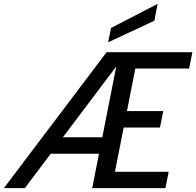

<svg xmlns="http://www.w3.org/2000/svg" viewBox="-62 -969 1011 989"><path d="M635 -616 592 -397H779L762 -312H575L530 -84H807L790 0H413L448 -177H199L66 0H-42L487 -700H929L912 -616ZM262 -262H465L537 -627ZM750 -949 733 -862 495 -751 510 -825Z"/></svg>

Font: Albert Sans Medium
Style: Italic
Weight: 500
Italic angle: -11.25°
Designer: Andreas Rasmussen
Foundry: a.Foundry
Version: Version 1.025